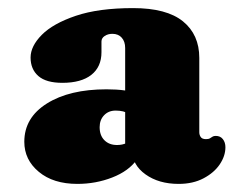

<svg xmlns="http://www.w3.org/2000/svg" viewBox="-20 -736 592 474"><path d="M55.5 -594Q55.5 -622 83.2 -650Q111 -678 167.2 -697Q223.5 -716 308.5 -716Q391.5 -716 431.8 -683.2Q472 -650.5 472 -593V-409.5Q472 -403 475.5 -397.8Q479 -392.5 488.5 -392.5Q495 -392.5 498.2 -394.5Q501.5 -396.5 504.5 -398.5Q507.5 -400.5 512.5 -400.5Q524 -400.5 530.2 -392.5Q536.5 -384.5 536.5 -372.5Q536.5 -351 522.5 -330.2Q508.5 -309.5 482.5 -295.8Q456.5 -282 421 -282Q372 -282 339.2 -305.5Q306.5 -329 306.5 -364.5L289 -378.5V-617.5Q289 -633.5 280.5 -643Q272 -652.5 257.5 -652.5Q246.5 -652.5 238.5 -647.2Q230.5 -642 230.5 -633.5V-607Q230.5 -571 205.5 -551.2Q180.5 -531.5 134 -531.5Q94 -531.5 74.8 -548.2Q55.5 -565 55.5 -594ZM300 -454Q292 -459 283.8 -461Q275.5 -463 265.5 -463Q248 -463 237 -451.5Q226 -440 226 -422Q226 -401.5 237.8 -389.8Q249.5 -378 269 -378Q282 -378 292.2 -382.8Q302.5 -387.5 307 -392.5L318 -342Q297.5 -313.5 257 -297.8Q216.5 -282 171 -282Q111.5 -282 75.8 -311.8Q40 -341.5 40 -386Q40 -445.5 95.8 -480.5Q151.5 -515.5 243 -515.5Q268 -515.5 287.5 -512.8Q307 -510 318.5 -504.5Z"/></svg>

Font: Fraunces SuperSoft
Style: Regular
Weight: 900
Version: Version 1.000;[b76b70a41]